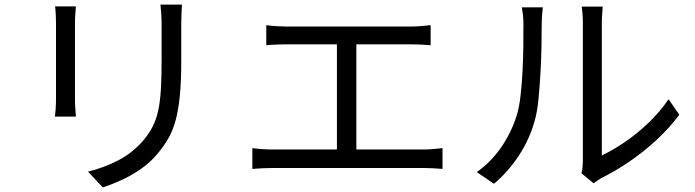

<svg xmlns="http://www.w3.org/2000/svg" viewBox="-20 -779 3040 840"><path d="M776 -759Q775 -740 774 -718.5Q773 -697 773 -672Q773 -652 773 -621Q773 -590 773 -559.5Q773 -529 773 -510Q773 -420 766.5 -357Q760 -294 747.5 -249.5Q735 -205 715 -171Q695 -137 668 -105Q636 -67 594.5 -38.5Q553 -10 510 9.5Q467 29 430 41L365 -28Q434 -45 495.5 -76.5Q557 -108 604 -161Q631 -192 647.5 -224.5Q664 -257 672.5 -297Q681 -337 684 -390Q687 -443 687 -514Q687 -534 687 -564Q687 -594 687 -624.5Q687 -655 687 -672Q687 -697 685.5 -718.5Q684 -740 682 -759ZM312 -751Q311 -737 309.5 -717Q308 -697 308 -679Q308 -672 308 -647.5Q308 -623 308 -589Q308 -555 308 -517Q308 -479 308 -443.5Q308 -408 308 -382Q308 -356 308 -345Q308 -326 309.5 -304.5Q311 -283 312 -269H220Q222 -281 223.5 -302.5Q225 -324 225 -346Q225 -356 225 -382.5Q225 -409 225 -444Q225 -479 225 -517Q225 -555 225 -589Q225 -623 225 -647.5Q225 -672 225 -679Q225 -692 224 -714.5Q223 -737 221 -751Z M1145 -669Q1165 -666 1189.5 -664.5Q1214 -663 1229 -663H1779Q1802 -663 1824 -665Q1846 -667 1864 -669V-581Q1845 -583 1822.5 -584Q1800 -585 1779 -585H1229Q1215 -585 1189.5 -584Q1164 -583 1145 -581ZM1454 -82V-619H1539V-82ZM1084 -131Q1106 -128 1128.5 -126.5Q1151 -125 1172 -125H1833Q1856 -125 1876.5 -127Q1897 -129 1916 -131V-40Q1896 -42 1872 -43Q1848 -44 1833 -44H1172Q1152 -44 1129.5 -43Q1107 -42 1084 -40Z M2524 -21Q2527 -33 2528.5 -47.5Q2530 -62 2530 -77Q2530 -87 2530 -121Q2530 -155 2530 -204.5Q2530 -254 2530 -312Q2530 -370 2530 -428.5Q2530 -487 2530 -538Q2530 -589 2530 -626Q2530 -663 2530 -676Q2530 -705 2528 -724.5Q2526 -744 2525 -750H2617Q2617 -744 2615 -724Q2613 -704 2613 -676Q2613 -662 2613 -626.5Q2613 -591 2613 -540.5Q2613 -490 2613 -432.5Q2613 -375 2613 -319Q2613 -263 2613 -215.5Q2613 -168 2613 -137Q2613 -106 2613 -99Q2660 -121 2713 -157Q2766 -193 2816.5 -241Q2867 -289 2905 -345L2952 -277Q2909 -219 2851.5 -166Q2794 -113 2732 -71Q2670 -29 2611 0Q2599 7 2590.5 13Q2582 19 2577 23ZM2066 -26Q2129 -71 2173 -135Q2217 -199 2240 -272Q2251 -306 2257 -357Q2263 -408 2266 -465.5Q2269 -523 2269.5 -577.5Q2270 -632 2270 -674Q2270 -696 2268 -713.5Q2266 -731 2263 -747H2355Q2354 -741 2353 -729.5Q2352 -718 2351 -704Q2350 -690 2350 -675Q2350 -633 2349 -576.5Q2348 -520 2344.5 -458.5Q2341 -397 2335.5 -342Q2330 -287 2319 -250Q2297 -170 2250.5 -99Q2204 -28 2141 25Z"/></svg>

Font: Noto Sans SC Thin
Style: Regular
Weight: 400
Version: Version 2.004-H2;hotconv 1.0.118;makeotfexe 2.5.65603